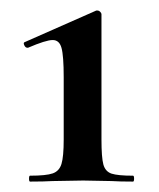

<svg xmlns="http://www.w3.org/2000/svg" viewBox="-20 -749 302 365"><path d="M37.1 -415Q67.9 -415 80.3 -419.4Q92.8 -423.8 96.9 -437.5Q101.1 -451.2 101.1 -483.9V-602.1Q101.1 -643.1 96.9 -658Q92.8 -672.9 80.1 -672.9Q67.4 -672.9 33.2 -658.2H32.2Q28.3 -658.2 26.1 -663.1Q23.9 -668 26.9 -668.9L163.1 -729H165Q168 -729 170.4 -726.6Q172.9 -724.1 172.9 -722.2V-483.9Q172.9 -449.7 176.5 -436.3Q180.2 -422.9 192.1 -418.9Q204.1 -415 232.9 -415Q234.9 -415 234.9 -409.4Q234.9 -403.8 232.9 -403.8Q207 -403.8 191.9 -404.8L138.2 -405.8L80.1 -404.8Q64 -403.8 37.1 -403.8Q35.2 -403.8 35.2 -409.4Q35.2 -415 37.1 -415Z"/></svg>

Font: Cormorant-Bold
Style: Bold
Weight: 700
Designer: Christian Thalmann (Catharsis Fonts)
Version: Version 3.000